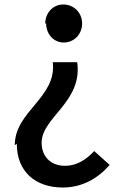

<svg xmlns="http://www.w3.org/2000/svg" viewBox="-20 -577 560 858"><path d="M55 65C55 191 139 261 261 261C348 261 419 219 470 160L401 98C364 138 321 164 271 164C204 164 166 120 166 61C166 -53 350 -121 325 -299H216C234 -140 46 -81 46 72ZM186 -474C186 -424 220 -387 265 -387C310 -387 347 -423 347 -472C347 -521 309 -557 263 -557C217 -557 182 -520 182 -470Z"/></svg>

Font: GenEiGothic-pro-SemiBold
Style: Regular
Weight: 500
Designer: Ryoko NISHIZUKA (kana & ideographs); Paul D. Hunt (Latin, Greek & Cyrillic); Wenlong ZHANG (bopomofo); Sandoll Communica
Foundry: Adobe Systems Incorporated; o_tamon
Version: Version 1.000.140830